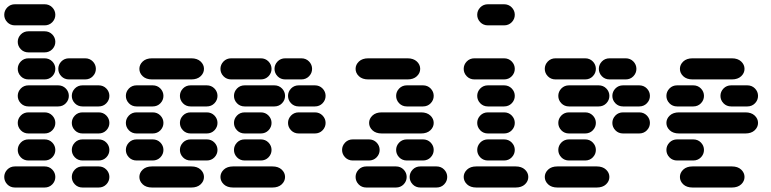

<svg xmlns="http://www.w3.org/2000/svg" viewBox="-44 -881 3564 888"><path d="M25.4 -13.7H162.1Q183.6 -13.7 197.8 -28.3Q211.9 -43 211.9 -62.5Q211.9 -82 197.8 -96.7Q183.6 -111.3 162.1 -111.3H25.4Q3.9 -111.3 -10.3 -96.7Q-24.4 -82 -24.4 -62.5Q-24.4 -43 -10.3 -28.3Q3.9 -13.7 25.4 -13.7ZM337.9 -13.7H412.1Q433.6 -13.7 447.8 -28.3Q461.9 -43 461.9 -62.5Q461.9 -82 447.8 -96.7Q433.6 -111.3 412.1 -111.3H337.9Q316.4 -111.3 302.2 -96.7Q288.1 -82 288.1 -62.5Q288.1 -43 302.2 -28.3Q316.4 -13.7 337.9 -13.7ZM87.9 -138.7H162.1Q183.6 -138.7 197.8 -153.3Q211.9 -168 211.9 -187.5Q211.9 -207 197.8 -221.7Q183.6 -236.3 162.1 -236.3H87.9Q66.4 -236.3 52.2 -221.7Q38.1 -207 38.1 -187.5Q38.1 -168 52.2 -153.3Q66.4 -138.7 87.9 -138.7ZM337.9 -138.7H412.1Q433.6 -138.7 447.8 -153.3Q461.9 -168 461.9 -187.5Q461.9 -207 447.8 -221.7Q433.6 -236.3 412.1 -236.3H337.9Q316.4 -236.3 302.2 -221.7Q288.1 -207 288.1 -187.5Q288.1 -168 302.2 -153.3Q316.4 -138.7 337.9 -138.7ZM87.9 -263.7H162.1Q183.6 -263.7 197.8 -278.3Q211.9 -293 211.9 -312.5Q211.9 -332 197.8 -346.7Q183.6 -361.3 162.1 -361.3H87.9Q66.4 -361.3 52.2 -346.7Q38.1 -332 38.1 -312.5Q38.1 -293 52.2 -278.3Q66.4 -263.7 87.9 -263.7ZM337.9 -263.7H412.1Q433.6 -263.7 447.8 -278.3Q461.9 -293 461.9 -312.5Q461.9 -332 447.8 -346.7Q433.6 -361.3 412.1 -361.3H337.9Q316.4 -361.3 302.2 -346.7Q288.1 -332 288.1 -312.5Q288.1 -293 302.2 -278.3Q316.4 -263.7 337.9 -263.7ZM87.9 -388.7H224.6Q246.1 -388.7 260.3 -403.3Q274.4 -418 274.4 -437.5Q274.4 -457 260.3 -471.7Q246.1 -486.3 224.6 -486.3H87.9Q66.4 -486.3 52.2 -471.7Q38.1 -457 38.1 -437.5Q38.1 -418 52.2 -403.3Q66.4 -388.7 87.9 -388.7ZM337.9 -388.7H412.1Q433.6 -388.7 447.8 -403.3Q461.9 -418 461.9 -437.5Q461.9 -457 447.8 -471.7Q433.6 -486.3 412.1 -486.3H337.9Q316.4 -486.3 302.2 -471.7Q288.1 -457 288.1 -437.5Q288.1 -418 302.2 -403.3Q316.4 -388.7 337.9 -388.7ZM87.9 -513.7H162.1Q183.6 -513.7 197.8 -528.3Q211.9 -543 211.9 -562.5Q211.9 -582 197.8 -596.7Q183.6 -611.3 162.1 -611.3H87.9Q66.4 -611.3 52.2 -596.7Q38.1 -582 38.1 -562.5Q38.1 -543 52.2 -528.3Q66.4 -513.7 87.9 -513.7ZM275.4 -513.7H349.6Q371.1 -513.7 385.3 -528.3Q399.4 -543 399.4 -562.5Q399.4 -582 385.3 -596.7Q371.1 -611.3 349.6 -611.3H275.4Q253.9 -611.3 239.7 -596.7Q225.6 -582 225.6 -562.5Q225.6 -543 239.7 -528.3Q253.9 -513.7 275.4 -513.7ZM87.9 -638.7H162.1Q183.6 -638.7 197.8 -653.3Q211.9 -668 211.9 -687.5Q211.9 -707 197.8 -721.7Q183.6 -736.3 162.1 -736.3H87.9Q66.4 -736.3 52.2 -721.7Q38.1 -707 38.1 -687.5Q38.1 -668 52.2 -653.3Q66.4 -638.7 87.9 -638.7ZM25.4 -763.7H162.1Q183.6 -763.7 197.8 -778.3Q211.9 -793 211.9 -812.5Q211.9 -832 197.8 -846.7Q183.6 -861.3 162.1 -861.3H25.4Q3.9 -861.3 -10.3 -846.7Q-24.4 -832 -24.4 -812.5Q-24.4 -793 -10.3 -778.3Q3.9 -763.7 25.4 -763.7Z M659.2 -13.7H840.8Q868.2 -13.7 883.8 -28.3Q899.4 -43 899.4 -62.5Q899.4 -82 883.8 -96.7Q868.2 -111.3 840.8 -111.3H659.2Q631.8 -111.3 616.2 -96.7Q600.6 -82 600.6 -62.5Q600.6 -43 616.2 -28.3Q631.8 -13.7 659.2 -13.7ZM587.9 -138.7H662.1Q683.6 -138.7 697.8 -153.3Q711.9 -168 711.9 -187.5Q711.9 -207 697.8 -221.7Q683.6 -236.3 662.1 -236.3H587.9Q566.4 -236.3 552.2 -221.7Q538.1 -207 538.1 -187.5Q538.1 -168 552.2 -153.3Q566.4 -138.7 587.9 -138.7ZM837.9 -138.7H912.1Q933.6 -138.7 947.8 -153.3Q961.9 -168 961.9 -187.5Q961.9 -207 947.8 -221.7Q933.6 -236.3 912.1 -236.3H837.9Q816.4 -236.3 802.2 -221.7Q788.1 -207 788.1 -187.5Q788.1 -168 802.2 -153.3Q816.4 -138.7 837.9 -138.7ZM587.9 -263.7H662.1Q683.6 -263.7 697.8 -278.3Q711.9 -293 711.9 -312.5Q711.9 -332 697.8 -346.7Q683.6 -361.3 662.1 -361.3H587.9Q566.4 -361.3 552.2 -346.7Q538.1 -332 538.1 -312.5Q538.1 -293 552.2 -278.3Q566.4 -263.7 587.9 -263.7ZM837.9 -263.7H912.1Q933.6 -263.7 947.8 -278.3Q961.9 -293 961.9 -312.5Q961.9 -332 947.8 -346.7Q933.6 -361.3 912.1 -361.3H837.9Q816.4 -361.3 802.2 -346.7Q788.1 -332 788.1 -312.5Q788.1 -293 802.2 -278.3Q816.4 -263.7 837.9 -263.7ZM587.9 -388.7H662.1Q683.6 -388.7 697.8 -403.3Q711.9 -418 711.9 -437.5Q711.9 -457 697.8 -471.7Q683.6 -486.3 662.1 -486.3H587.9Q566.4 -486.3 552.2 -471.7Q538.1 -457 538.1 -437.5Q538.1 -418 552.2 -403.3Q566.4 -388.7 587.9 -388.7ZM837.9 -388.7H912.1Q933.6 -388.7 947.8 -403.3Q961.9 -418 961.9 -437.5Q961.9 -457 947.8 -471.7Q933.6 -486.3 912.1 -486.3H837.9Q816.4 -486.3 802.2 -471.7Q788.1 -457 788.1 -437.5Q788.1 -418 802.2 -403.3Q816.4 -388.7 837.9 -388.7ZM659.2 -513.7H840.8Q868.2 -513.7 883.8 -528.3Q899.4 -543 899.4 -562.5Q899.4 -582 883.8 -596.7Q868.2 -611.3 840.8 -611.3H659.2Q631.8 -611.3 616.2 -596.7Q600.6 -582 600.6 -562.5Q600.6 -543 616.2 -528.3Q631.8 -513.7 659.2 -513.7Z M1034.2 -13.7H1215.8Q1243.2 -13.7 1258.8 -28.3Q1274.4 -43 1274.4 -62.5Q1274.4 -82 1258.8 -96.7Q1243.2 -111.3 1215.8 -111.3H1034.2Q1006.8 -111.3 991.2 -96.7Q975.6 -82 975.6 -62.5Q975.6 -43 991.2 -28.3Q1006.8 -13.7 1034.2 -13.7ZM1087.9 -138.7H1162.1Q1183.6 -138.7 1197.8 -153.3Q1211.9 -168 1211.9 -187.5Q1211.9 -207 1197.8 -221.7Q1183.6 -236.3 1162.1 -236.3H1087.9Q1066.4 -236.3 1052.2 -221.7Q1038.1 -207 1038.1 -187.5Q1038.1 -168 1052.2 -153.3Q1066.4 -138.7 1087.9 -138.7ZM1087.9 -263.7H1162.1Q1183.6 -263.7 1197.8 -278.3Q1211.9 -293 1211.9 -312.5Q1211.9 -332 1197.8 -346.7Q1183.6 -361.3 1162.1 -361.3H1087.9Q1066.4 -361.3 1052.2 -346.7Q1038.1 -332 1038.1 -312.5Q1038.1 -293 1052.2 -278.3Q1066.4 -263.7 1087.9 -263.7ZM1337.9 -263.7H1412.1Q1433.6 -263.7 1447.8 -278.3Q1461.9 -293 1461.9 -312.5Q1461.9 -332 1447.8 -346.7Q1433.6 -361.3 1412.1 -361.3H1337.9Q1316.4 -361.3 1302.2 -346.7Q1288.1 -332 1288.1 -312.5Q1288.1 -293 1302.2 -278.3Q1316.4 -263.7 1337.9 -263.7ZM1087.9 -388.7H1224.6Q1246.1 -388.7 1260.3 -403.3Q1274.4 -418 1274.4 -437.5Q1274.4 -457 1260.3 -471.7Q1246.1 -486.3 1224.6 -486.3H1087.9Q1066.4 -486.3 1052.2 -471.7Q1038.1 -457 1038.1 -437.5Q1038.1 -418 1052.2 -403.3Q1066.4 -388.7 1087.9 -388.7ZM1337.9 -388.7H1412.1Q1433.6 -388.7 1447.8 -403.3Q1461.9 -418 1461.9 -437.5Q1461.9 -457 1447.8 -471.7Q1433.6 -486.3 1412.1 -486.3H1337.9Q1316.4 -486.3 1302.2 -471.7Q1288.1 -457 1288.1 -437.5Q1288.1 -418 1302.2 -403.3Q1316.4 -388.7 1337.9 -388.7ZM1025.4 -513.7H1162.1Q1183.6 -513.7 1197.8 -528.3Q1211.9 -543 1211.9 -562.5Q1211.9 -582 1197.8 -596.7Q1183.6 -611.3 1162.1 -611.3H1025.4Q1003.9 -611.3 989.7 -596.7Q975.6 -582 975.6 -562.5Q975.6 -543 989.7 -528.3Q1003.9 -513.7 1025.4 -513.7ZM1275.4 -513.7H1349.6Q1371.1 -513.7 1385.3 -528.3Q1399.4 -543 1399.4 -562.5Q1399.4 -582 1385.3 -596.7Q1371.1 -611.3 1349.6 -611.3H1275.4Q1253.9 -611.3 1239.7 -596.7Q1225.6 -582 1225.6 -562.5Q1225.6 -543 1239.7 -528.3Q1253.9 -513.7 1275.4 -513.7Z M1650.4 -13.7H1787.1Q1808.6 -13.7 1822.8 -28.3Q1836.9 -43 1836.9 -62.5Q1836.9 -82 1822.8 -96.7Q1808.6 -111.3 1787.1 -111.3H1650.4Q1628.9 -111.3 1614.7 -96.7Q1600.6 -82 1600.6 -62.5Q1600.6 -43 1614.7 -28.3Q1628.9 -13.7 1650.4 -13.7ZM1900.4 -13.7H1974.6Q1996.1 -13.7 2010.3 -28.3Q2024.4 -43 2024.4 -62.5Q2024.4 -82 2010.3 -96.7Q1996.1 -111.3 1974.6 -111.3H1900.4Q1878.9 -111.3 1864.7 -96.7Q1850.6 -82 1850.6 -62.5Q1850.6 -43 1864.7 -28.3Q1878.9 -13.7 1900.4 -13.7ZM1587.9 -138.7H1662.1Q1683.6 -138.7 1697.8 -153.3Q1711.9 -168 1711.9 -187.5Q1711.9 -207 1697.8 -221.7Q1683.6 -236.3 1662.1 -236.3H1587.9Q1566.4 -236.3 1552.2 -221.7Q1538.1 -207 1538.1 -187.5Q1538.1 -168 1552.2 -153.3Q1566.4 -138.7 1587.9 -138.7ZM1837.9 -138.7H1912.1Q1933.6 -138.7 1947.8 -153.3Q1961.9 -168 1961.9 -187.5Q1961.9 -207 1947.8 -221.7Q1933.6 -236.3 1912.1 -236.3H1837.9Q1816.4 -236.3 1802.2 -221.7Q1788.1 -207 1788.1 -187.5Q1788.1 -168 1802.2 -153.3Q1816.4 -138.7 1837.9 -138.7ZM1721.7 -263.7H1903.3Q1930.7 -263.7 1946.3 -278.3Q1961.9 -293 1961.9 -312.5Q1961.9 -332 1946.3 -346.7Q1930.7 -361.3 1903.3 -361.3H1721.7Q1694.3 -361.3 1678.7 -346.7Q1663.1 -332 1663.1 -312.5Q1663.1 -293 1678.7 -278.3Q1694.3 -263.7 1721.7 -263.7ZM1837.9 -388.7H1912.1Q1933.6 -388.7 1947.8 -403.3Q1961.9 -418 1961.9 -437.5Q1961.9 -457 1947.8 -471.7Q1933.6 -486.3 1912.1 -486.3H1837.9Q1816.4 -486.3 1802.2 -471.7Q1788.1 -457 1788.1 -437.5Q1788.1 -418 1802.2 -403.3Q1816.4 -388.7 1837.9 -388.7ZM1659.2 -513.7H1840.8Q1868.2 -513.7 1883.8 -528.3Q1899.4 -543 1899.4 -562.5Q1899.4 -582 1883.8 -596.7Q1868.2 -611.3 1840.8 -611.3H1659.2Q1631.8 -611.3 1616.2 -596.7Q1600.6 -582 1600.6 -562.5Q1600.6 -543 1616.2 -528.3Q1631.8 -513.7 1659.2 -513.7Z M2159.2 -13.7H2340.8Q2368.2 -13.7 2383.8 -28.3Q2399.4 -43 2399.4 -62.5Q2399.4 -82 2383.8 -96.7Q2368.2 -111.3 2340.8 -111.3H2159.2Q2131.8 -111.3 2116.2 -96.7Q2100.6 -82 2100.6 -62.5Q2100.6 -43 2116.2 -28.3Q2131.8 -13.7 2159.2 -13.7ZM2212.9 -138.7H2287.1Q2308.6 -138.7 2322.8 -153.3Q2336.9 -168 2336.9 -187.5Q2336.9 -207 2322.8 -221.7Q2308.6 -236.3 2287.1 -236.3H2212.9Q2191.4 -236.3 2177.2 -221.7Q2163.1 -207 2163.1 -187.5Q2163.1 -168 2177.2 -153.3Q2191.4 -138.7 2212.9 -138.7ZM2212.9 -263.7H2287.1Q2308.6 -263.7 2322.8 -278.3Q2336.9 -293 2336.9 -312.5Q2336.9 -332 2322.8 -346.7Q2308.6 -361.3 2287.1 -361.3H2212.9Q2191.4 -361.3 2177.2 -346.7Q2163.1 -332 2163.1 -312.5Q2163.1 -293 2177.2 -278.3Q2191.4 -263.7 2212.9 -263.7ZM2212.9 -388.7H2287.1Q2308.6 -388.7 2322.8 -403.3Q2336.9 -418 2336.9 -437.5Q2336.9 -457 2322.8 -471.7Q2308.6 -486.3 2287.1 -486.3H2212.9Q2191.4 -486.3 2177.2 -471.7Q2163.1 -457 2163.1 -437.5Q2163.1 -418 2177.2 -403.3Q2191.4 -388.7 2212.9 -388.7ZM2150.4 -513.7H2287.1Q2308.6 -513.7 2322.8 -528.3Q2336.9 -543 2336.9 -562.5Q2336.9 -582 2322.8 -596.7Q2308.6 -611.3 2287.1 -611.3H2150.4Q2128.9 -611.3 2114.7 -596.7Q2100.6 -582 2100.6 -562.5Q2100.6 -543 2114.7 -528.3Q2128.9 -513.7 2150.4 -513.7ZM2212.9 -763.7H2287.1Q2308.6 -763.7 2322.8 -778.3Q2336.9 -793 2336.9 -812.5Q2336.9 -832 2322.8 -846.7Q2308.6 -861.3 2287.1 -861.3H2212.9Q2191.4 -861.3 2177.2 -846.7Q2163.1 -832 2163.1 -812.5Q2163.1 -793 2177.2 -778.3Q2191.4 -763.7 2212.9 -763.7Z M2534.2 -13.7H2715.8Q2743.2 -13.7 2758.8 -28.3Q2774.4 -43 2774.4 -62.5Q2774.4 -82 2758.8 -96.7Q2743.2 -111.3 2715.8 -111.3H2534.2Q2506.8 -111.3 2491.2 -96.7Q2475.6 -82 2475.6 -62.5Q2475.6 -43 2491.2 -28.3Q2506.8 -13.7 2534.2 -13.7ZM2587.9 -138.7H2662.1Q2683.6 -138.7 2697.8 -153.3Q2711.9 -168 2711.9 -187.5Q2711.9 -207 2697.8 -221.7Q2683.6 -236.3 2662.1 -236.3H2587.9Q2566.4 -236.3 2552.2 -221.7Q2538.1 -207 2538.1 -187.5Q2538.1 -168 2552.2 -153.3Q2566.4 -138.7 2587.9 -138.7ZM2587.9 -263.7H2662.1Q2683.6 -263.7 2697.8 -278.3Q2711.9 -293 2711.9 -312.5Q2711.9 -332 2697.8 -346.7Q2683.6 -361.3 2662.1 -361.3H2587.9Q2566.4 -361.3 2552.2 -346.7Q2538.1 -332 2538.1 -312.5Q2538.1 -293 2552.2 -278.3Q2566.4 -263.7 2587.9 -263.7ZM2837.9 -263.7H2912.1Q2933.6 -263.7 2947.8 -278.3Q2961.9 -293 2961.9 -312.5Q2961.9 -332 2947.8 -346.7Q2933.6 -361.3 2912.1 -361.3H2837.9Q2816.4 -361.3 2802.2 -346.7Q2788.1 -332 2788.1 -312.5Q2788.1 -293 2802.2 -278.3Q2816.4 -263.7 2837.9 -263.7ZM2587.9 -388.7H2724.6Q2746.1 -388.7 2760.3 -403.3Q2774.4 -418 2774.4 -437.5Q2774.4 -457 2760.3 -471.7Q2746.1 -486.3 2724.6 -486.3H2587.9Q2566.4 -486.3 2552.2 -471.7Q2538.1 -457 2538.1 -437.5Q2538.1 -418 2552.2 -403.3Q2566.4 -388.7 2587.9 -388.7ZM2837.9 -388.7H2912.1Q2933.6 -388.7 2947.8 -403.3Q2961.9 -418 2961.9 -437.5Q2961.9 -457 2947.8 -471.7Q2933.6 -486.3 2912.1 -486.3H2837.9Q2816.4 -486.3 2802.2 -471.7Q2788.1 -457 2788.1 -437.5Q2788.1 -418 2802.2 -403.3Q2816.4 -388.7 2837.9 -388.7ZM2525.4 -513.7H2662.1Q2683.6 -513.7 2697.8 -528.3Q2711.9 -543 2711.9 -562.5Q2711.9 -582 2697.8 -596.7Q2683.6 -611.3 2662.1 -611.3H2525.4Q2503.9 -611.3 2489.7 -596.7Q2475.6 -582 2475.6 -562.5Q2475.6 -543 2489.7 -528.3Q2503.9 -513.7 2525.4 -513.7ZM2775.4 -513.7H2849.6Q2871.1 -513.7 2885.3 -528.3Q2899.4 -543 2899.4 -562.5Q2899.4 -582 2885.3 -596.7Q2871.1 -611.3 2849.6 -611.3H2775.4Q2753.9 -611.3 2739.7 -596.7Q2725.6 -582 2725.6 -562.5Q2725.6 -543 2739.7 -528.3Q2753.9 -513.7 2775.4 -513.7Z M3159.2 -13.7H3340.8Q3368.2 -13.7 3383.8 -28.3Q3399.4 -43 3399.4 -62.5Q3399.4 -82 3383.8 -96.7Q3368.2 -111.3 3340.8 -111.3H3159.2Q3131.8 -111.3 3116.2 -96.7Q3100.6 -82 3100.6 -62.5Q3100.6 -43 3116.2 -28.3Q3131.8 -13.7 3159.2 -13.7ZM3087.9 -138.7H3162.1Q3183.6 -138.7 3197.8 -153.3Q3211.9 -168 3211.9 -187.5Q3211.9 -207 3197.8 -221.7Q3183.6 -236.3 3162.1 -236.3H3087.9Q3066.4 -236.3 3052.2 -221.7Q3038.1 -207 3038.1 -187.5Q3038.1 -168 3052.2 -153.3Q3066.4 -138.7 3087.9 -138.7ZM3096.7 -263.7H3403.3Q3430.7 -263.7 3446.3 -278.3Q3461.9 -293 3461.9 -312.5Q3461.9 -332 3446.3 -346.7Q3430.7 -361.3 3403.3 -361.3H3096.7Q3069.3 -361.3 3053.7 -346.7Q3038.1 -332 3038.1 -312.5Q3038.1 -293 3053.7 -278.3Q3069.3 -263.7 3096.7 -263.7ZM3087.9 -388.7H3162.1Q3183.6 -388.7 3197.8 -403.3Q3211.9 -418 3211.9 -437.5Q3211.9 -457 3197.8 -471.7Q3183.6 -486.3 3162.1 -486.3H3087.9Q3066.4 -486.3 3052.2 -471.7Q3038.1 -457 3038.1 -437.5Q3038.1 -418 3052.2 -403.3Q3066.4 -388.7 3087.9 -388.7ZM3337.9 -388.7H3412.1Q3433.6 -388.7 3447.8 -403.3Q3461.9 -418 3461.9 -437.5Q3461.9 -457 3447.8 -471.7Q3433.6 -486.3 3412.1 -486.3H3337.9Q3316.4 -486.3 3302.2 -471.7Q3288.1 -457 3288.1 -437.5Q3288.1 -418 3302.2 -403.3Q3316.4 -388.7 3337.9 -388.7ZM3159.2 -513.7H3340.8Q3368.2 -513.7 3383.8 -528.3Q3399.4 -543 3399.4 -562.5Q3399.4 -582 3383.8 -596.7Q3368.2 -611.3 3340.8 -611.3H3159.2Q3131.8 -611.3 3116.2 -596.7Q3100.6 -582 3100.6 -562.5Q3100.6 -543 3116.2 -528.3Q3131.8 -513.7 3159.2 -513.7Z"/></svg>

Font: Workbench
Style: Regular
Weight: 400
Designer: Jens Kutilek
Foundry: Jens Kutilek
Version: Version 2.001